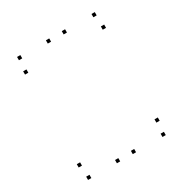

<svg xmlns="http://www.w3.org/2000/svg" viewBox="-173 -872 967 1014"><g transform="rotate(-30 310.0 -365.0)"><path d="M365.5 -720V-740H345.5V-720ZM268.8 -720V-740H248.8V-720ZM268.8 10V-10H248.8V10ZM365.5 10V-10H345.5V10ZM82.8 -638.3V-658.3H62.8V-638.3ZM556.7 -638.3V-658.3H536.7V-638.3ZM546.7 -720V-740H526.7V-720ZM92.8 -720V-740H72.8V-720ZM546.7 10V-10H526.7V10ZM556.7 -71.7V-91.7H536.7V-71.7ZM82.8 -71.7V-91.7H62.8V-71.7ZM92.8 10V-10H72.8V10Z"/></g></svg>

Font: Monaspace Argon Dots Var
Style: Regular
Weight: 400
Designer: Riley Cran and the Lettermatic Team
Version: Version 1.100 (Monaspace Argon Dots)